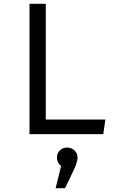

<svg xmlns="http://www.w3.org/2000/svg" viewBox="-20 -709 640 1015"><path d="M136 0V-689H222V-77H537L526 0ZM390 124Q390 144 375 179L324 286H274L303 169Q281 152 281 124Q281 101 296.5 86Q312 71 335 71Q358 71 374 86.5Q390 102 390 124Z"/></svg>

Font: Fira Mono
Style: Regular
Weight: 400
Designer: Carrois Corporate & Edenspiekermann AG
Foundry: Carrois Corporate GbR & Edenspiekermann AG
Version: Version 3.206;PS 003.206;hotconv 1.0.70;makeotf.lib2.5.58329